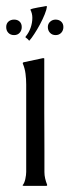

<svg xmlns="http://www.w3.org/2000/svg" viewBox="-33 -608 227 628"><path d="M118.7 -588.4 120.6 -586.4Q119.6 -577.1 113.3 -561.3Q106.9 -545.4 97.9 -528.6Q88.9 -511.7 79.3 -497.1Q69.8 -482.4 63.5 -475.6L62 -475.1Q59.6 -478.5 56.6 -481Q53.7 -483.4 50.3 -485.8L50.8 -488.3Q61.5 -501 67.1 -517.1Q72.8 -533.2 72.8 -549.8Q72.8 -564 66.4 -576.2L66.9 -577.1Q68.8 -578.6 75.9 -580.3Q83 -582 91.3 -583.5Q99.6 -585 107.2 -586.2Q114.7 -587.4 118.7 -588.4ZM121.1 -3.9V-1Q120.6 -1 119.6 -0.5Q118.7 0 118.2 0H43.9L40.5 -2Q43.5 -4.4 45.9 -10Q48.3 -15.6 49.8 -22.2Q51.3 -28.8 52 -35.2Q52.7 -41.5 52.7 -45.4V-331.5Q52.7 -349.1 50.5 -366.7Q48.3 -384.3 41.5 -400.4V-402.3L43.9 -404.3L108.4 -418L111.8 -417Q111.8 -416.5 111.8 -401.4Q111.8 -386.2 111.8 -361.6Q111.8 -336.9 111.8 -305.4Q111.8 -273.9 111.8 -240.2Q111.8 -206.5 112.1 -173.8Q112.3 -141.1 112.3 -114.3Q112.3 -87.4 112.3 -68.8Q112.3 -50.3 112.3 -45.4Q112.3 -34.7 114.7 -24.2Q117.2 -13.7 121.1 -3.9ZM13.2 -543.9Q24.4 -543.9 31.2 -537.4Q38.1 -530.8 38.1 -519.5Q38.1 -508.3 31.2 -500.7Q24.4 -493.2 13.2 -493.2Q1.5 -493.2 -5.6 -500.5Q-12.7 -507.8 -12.7 -519.5Q-12.7 -530.8 -5.4 -537.4Q2 -543.9 13.2 -543.9ZM148.9 -543.9Q159.7 -543.9 167 -537.4Q174.3 -530.8 174.3 -519.5Q174.3 -508.3 167.2 -500.7Q160.2 -493.2 148.9 -493.2Q137.7 -493.2 130.6 -500.7Q123.5 -508.3 123.5 -519.5Q123.5 -530.3 131.1 -537.1Q138.7 -543.9 148.9 -543.9Z"/></svg>

Font: CAT Linz
Style: Regular
Weight: 400
Designer: Peter Wiegel
Foundry: Peter Wiegel
Version: Version 1.08